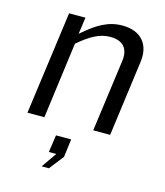

<svg xmlns="http://www.w3.org/2000/svg" viewBox="-115 -627 818 953"><g transform="rotate(15 293.5 -150.5)"><path d="M139 0 191 -392C252 -443 297 -470 353 -470C420 -470 449 -432 440 -369L390 0H477L529 -388C542 -479 494 -540 396 -540C324 -540 268 -507 196 -444L208 -530H124L52 0ZM226 239 284 165 296 72H218L205 161H243L189 239Z"/></g></svg>

Font: Cheyenne Sans
Style: Italic
Weight: 400
Italic angle: -8.13011°
Designer: The Public Sans project authors (U.S. Web Design System), Libre Franklin designed by Pablo Impallari and Rodrigo Fuenzal
Foundry: The Cheyenne Sans Project Authors
Version: Version 2.007